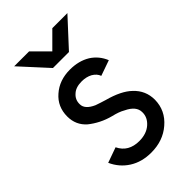

<svg xmlns="http://www.w3.org/2000/svg" viewBox="-217 -777 865 865"><g transform="rotate(-45 216.0 -344.0)"><path d="M50 -700 168 -571H270L389 -700H293L219 -626L145 -700ZM371 -418Q353 -462 314 -487Q273 -512 217 -512Q149 -512 104 -472Q59 -433 59 -371Q59 -316 99 -281Q120 -264 146.5 -250.5Q173 -237 204 -229Q221 -225 235 -220Q249 -215 261 -208Q312 -184 312 -146Q313 -112 284 -87Q256 -63 211 -63Q142 -63 115 -119L42 -93Q64 -44 108 -16Q152 12 212 12Q287 12 338 -32Q391 -77 392 -145Q392 -204 349 -244Q312 -280 234 -301Q221 -305 208.5 -309Q196 -313 185 -317Q138 -338 138 -370Q137 -399 159 -418Q179 -437 217 -437Q246 -437 268 -425Q290 -412 297 -392Z"/></g></svg>

Font: Unageo
Style: Regular
Weight: 400
Designer: Richard Sepsi
Foundry: Richard Sepsi
Version: Version 2.000